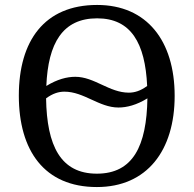

<svg xmlns="http://www.w3.org/2000/svg" viewBox="-20 -745 782 775"><path d="M371 10C573 10 685 -137 685 -358C685 -580 573 -725 372 -725C159 -725 56 -580 56 -359C56 -137 159 10 371 10ZM500 -371C421 -371 361 -435 284 -435C250 -435 211 -425 167 -398C174 -571 233 -671 372 -671C509 -671 566 -571 574 -398C547 -378 523 -371 500 -371ZM371 -44C225 -44 169 -156 166 -348C193 -368 217 -375 240 -375C319 -375 380 -311 458 -311C492 -311 531 -321 575 -348C572 -156 517 -44 371 -44Z"/></svg>

Font: Noto Serif
Style: Regular
Weight: 400
Designer: Monotype Design Team
Foundry: Monotype Imaging Inc.
Version: Version 2.015